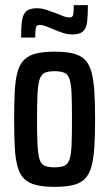

<svg xmlns="http://www.w3.org/2000/svg" viewBox="-20 -719 424 747"><path d="M193 8Q150 8 121 1Q92 -6 74.5 -23Q57 -40 48.5 -70Q40 -100 37.5 -145.5Q35 -191 35 -255Q35 -319 37.5 -364.5Q40 -410 48.5 -440Q57 -470 74.5 -487Q92 -504 121 -511Q150 -518 193 -518Q236 -518 264.5 -511Q293 -504 310 -487Q327 -470 335.5 -440Q344 -410 347 -364.5Q350 -319 350 -255Q350 -191 347 -145.5Q344 -100 335.5 -70Q327 -40 310 -23Q293 -6 264.5 1Q236 8 193 8ZM192 -68Q216 -68 230 -74Q244 -80 250.5 -99Q257 -118 258.5 -155.5Q260 -193 260 -255Q260 -317 258.5 -354.5Q257 -392 250.5 -411Q244 -430 230 -436Q216 -442 192 -442Q168 -442 154.5 -436Q141 -430 134.5 -411Q128 -392 126 -354.5Q124 -317 124 -255Q124 -193 126 -155.5Q128 -118 134 -99Q140 -80 154 -74Q168 -68 192 -68ZM62 -573Q62 -613 65.5 -638.5Q69 -664 82.5 -675.5Q96 -687 124 -687Q142 -687 161.5 -680.5Q181 -674 199 -667Q213 -661 226.5 -656Q240 -651 250 -651Q263 -651 265 -662.5Q267 -674 267 -699H322Q322 -659 319 -634Q316 -609 303 -597Q290 -585 262 -585Q244 -585 225 -591Q206 -597 188 -605Q174 -611 160 -616.5Q146 -622 135 -622Q122 -622 119.5 -611Q117 -600 117 -573Z"/></svg>

Font: Saira ExtraCondensed SemiBold
Style: Regular
Weight: 600
Width: 2
Designer: Hector Gatti with collaboration of the Omnibus-Type team
Foundry: Omnibus-Type
Version: Version 1.101